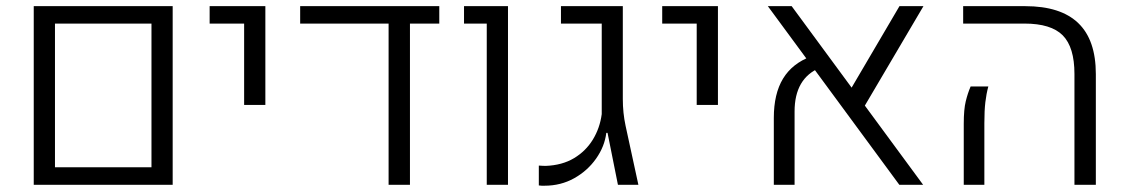

<svg xmlns="http://www.w3.org/2000/svg" viewBox="-20 -591 3603 614"><path d="M87.9 0V-571.3H532.2V0ZM155.8 -56.2H464.4V-515.6H155.8Z M760.7 -255.4V-515.6H650.4V-571.3H828.6V-255.4Z M939.9 -571.3H1384.8V-515.6H1291V0H1222.7V-515.6H939.9Z M1536.6 0V-515.6H1463.9V-571.3H1604.5V0Z M1721.2 2.9Q1716.8 2.9 1712.2 2.9Q1707.5 2.9 1703.1 2V-61.5Q1709 -61 1714.6 -60.8Q1720.2 -60.5 1725.1 -60.5Q1777.8 -62.5 1815.7 -85.2Q1853.5 -107.9 1876 -144.8Q1898.4 -181.6 1904.3 -226.1V-515.6H1773.9V-571.3H1971.7V-274.4Q1971.7 -230 1980.5 -189L2021.5 0H1956.1L1922.9 -166H1918.9Q1913.6 -122.6 1886.2 -83.7Q1858.9 -44.9 1816.2 -21Q1773.4 2.9 1721.2 2.9Z M2208 -255.4V-515.6H2097.7V-571.3H2275.9V-255.4Z M2856 0 2435.5 -571.3H2511.7L2932.1 0ZM2454.6 0V-213.9Q2454.6 -291 2484.1 -339.6Q2513.7 -388.2 2573.7 -410.6L2602.5 -374.5Q2521 -340.8 2521 -234.4V0ZM2933.1 -571.3 2733.4 -232.4 2687.5 -283.7 2856.4 -571.3Z M3416 0V-354.5Q3416 -439.9 3378.7 -477.8Q3341.3 -515.6 3256.3 -515.6H3060.1V-571.3H3258.8Q3371.6 -571.3 3428 -517.3Q3484.4 -463.4 3484.4 -354V0ZM3062 0V-194.8Q3062 -241.2 3068.4 -267.1Q3074.7 -293 3084 -314.5H3140.6Q3134.3 -291.5 3131.1 -264.4Q3127.9 -237.3 3127.9 -196.8V0Z"/></svg>

Font: Heebo Light
Style: Regular
Weight: 300
Designer: Oded Ezer
Foundry: Ezer Type House
Version: Version 3.100